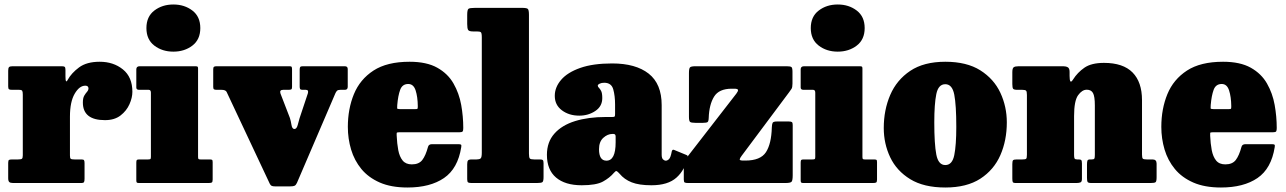

<svg xmlns="http://www.w3.org/2000/svg" viewBox="-20 -815 5727 855"><path d="M81.5 -393.5Q81.5 -406 79 -410.5Q76.5 -415 64.5 -415H34.5Q23.5 -415 20 -417.5Q16.5 -420 16.5 -430.5V-500Q16.5 -512 20.2 -516Q24 -520 35.5 -520H255.5Q265 -520 268.2 -517Q271.5 -514 271.5 -503.5V-475.5Q271.5 -440 281.5 -459.5Q298 -489.5 332 -514.8Q366 -540 424 -540Q485 -540 527.2 -506Q569.5 -472 569.5 -406Q569.5 -380 556.5 -350.8Q543.5 -321.5 516.8 -300.8Q490 -280 447.5 -280Q349 -280 349 -358.5Q349 -378.5 355.2 -389Q361.5 -399.5 367.8 -406.5Q374 -413.5 374 -422Q374 -426 370.8 -429.8Q367.5 -433.5 360 -433.5Q333.5 -433.5 312.5 -397.5Q291.5 -361.5 291.5 -295.5V-122.5Q291.5 -110.5 295.2 -107.8Q299 -105 311.5 -105H342.5Q351.5 -105 354 -101.8Q356.5 -98.5 356.5 -88.5V-20Q356.5 -8.5 354.2 -4.2Q352 0 340.5 0H38.5Q26 0 21.2 -4.5Q16.5 -9 16.5 -21.5V-90Q16.5 -101 20.5 -103Q24.5 -105 35.5 -105H60.5Q73 -105 77.2 -107.8Q81.5 -110.5 81.5 -123Z M632 -690Q632 -741 667.2 -768Q702.5 -795 752 -795Q801.5 -795 836.8 -768Q872 -741 872 -690Q872 -639 836.8 -612Q801.5 -585 752 -585Q702.5 -585 667.2 -612Q632 -639 632 -690ZM642.5 -415H600Q587 -415 587 -425V-506Q587 -520 602 -520H849.5Q856.5 -520 859.2 -518.5Q862 -517 862 -510V-117.5Q862 -110 863.5 -107.5Q865 -105 872.5 -105H913Q921.5 -105 924.2 -103.2Q927 -101.5 927 -93V-15.5Q927 -4.5 923 -2.2Q919 0 908 0H599Q591.5 0 589.2 -2.2Q587 -4.5 587 -12.5V-90.5Q587 -100 589.2 -102.5Q591.5 -105 600.5 -105H639Q646.5 -105 649.2 -106.5Q652 -108 652 -116V-402Q652 -415 642.5 -415Z M1314 -288.5 1351 -399.5Q1355.5 -415 1342 -415H1326.5Q1318.5 -415 1316.5 -418.8Q1314.5 -422.5 1314.5 -429.5V-505Q1314.5 -514 1317.2 -517Q1320 -520 1328.5 -520H1515.5Q1528.5 -520 1528.5 -507.5V-428.5Q1528.5 -415 1515.5 -415H1495.5Q1485 -415 1480.8 -410.8Q1476.5 -406.5 1473.5 -399.5L1302.5 -1Q1298 9 1292.2 12Q1286.5 15 1271.5 15H1205.5Q1194.5 15 1189.5 12.5Q1184.5 10 1181 2.5L989 -406Q984 -415 966.5 -415H945.5Q936.5 -415 933 -417.2Q929.5 -419.5 929.5 -428V-506Q929.5 -514.5 932.5 -517.2Q935.5 -520 943.5 -520H1270.5Q1277.5 -520 1279 -516.5Q1280.5 -513 1280.5 -505.5V-427.5Q1280.5 -419 1277 -417Q1273.5 -415 1264.5 -415H1241Q1223.5 -415 1229 -398.5L1271 -289.5Q1275 -277 1278 -258.8Q1281 -240.5 1291 -240.5Q1301 -240.5 1305.8 -258.5Q1310.5 -276.5 1314 -288.5Z M1529 -250Q1529 -330 1556 -395.8Q1583 -461.5 1643.2 -500.8Q1703.5 -540 1804 -540Q1880 -540 1927.2 -513.5Q1974.5 -487 1999.5 -443.2Q2024.5 -399.5 2033.8 -347.8Q2043 -296 2043 -245Q2043 -233.5 2040.2 -229.8Q2037.5 -226 2026 -226H1758Q1747.5 -226 1746.8 -223.2Q1746 -220.5 1746.5 -211Q1748 -175.5 1753.5 -146.5Q1759 -117.5 1773 -100.2Q1787 -83 1814 -83Q1845.5 -83 1860.5 -102.5Q1875.5 -122 1886 -161Q1889 -173 1904 -173H2020Q2030.5 -173 2033 -170.8Q2035.5 -168.5 2034 -160Q2019 -64.5 1957.2 -22.2Q1895.5 20 1794.5 20Q1722 20 1671.2 -2.2Q1620.5 -24.5 1589.2 -62.5Q1558 -100.5 1543.5 -149Q1529 -197.5 1529 -250ZM1762 -329H1827.5Q1838 -329 1839.2 -330.8Q1840.5 -332.5 1840.5 -342.5Q1840 -384 1830.8 -412.5Q1821.5 -441 1798 -441Q1771.5 -441 1762 -415Q1752.5 -389 1749 -347.5Q1748 -336.5 1748.5 -332.8Q1749 -329 1762 -329Z M2103.5 -675H2086.5Q2069 -675 2064.8 -681.5Q2060.5 -688 2060.5 -708V-748Q2060.5 -771.5 2066.2 -775.8Q2072 -780 2096 -780H2304Q2325 -780 2330.2 -775.5Q2335.5 -771 2335.5 -749V-131Q2335.5 -113.5 2339.5 -109.2Q2343.5 -105 2358.5 -105H2384Q2394 -105 2397.2 -102Q2400.5 -99 2400.5 -88V-27Q2400.5 -8 2395.5 -4Q2390.5 0 2371 0H2081Q2069 0 2064.8 -2.5Q2060.5 -5 2060.5 -17V-83Q2060.5 -96 2064.2 -100.5Q2068 -105 2081.5 -105H2102.5Q2115 -105 2120.2 -109.5Q2125.5 -114 2125.5 -135V-649Q2125.5 -668 2121.2 -671.5Q2117 -675 2103.5 -675Z M2415.5 -125.5Q2415.5 -182.5 2448.8 -220Q2482 -257.5 2541 -275.8Q2600 -294 2677 -294H2706Q2715 -294 2717 -296Q2719 -298 2719 -307V-349.5Q2719 -388.5 2710.8 -417.5Q2702.5 -446.5 2670.5 -446.5Q2659 -446.5 2650.5 -442.5Q2642 -438.5 2642 -434Q2642 -428.5 2647 -424Q2652 -419.5 2657 -409.8Q2662 -400 2662 -378Q2662 -341.5 2631 -320.8Q2600 -300 2559.5 -300Q2514 -300 2482.2 -323.8Q2450.5 -347.5 2450.5 -388Q2450.5 -426.5 2478.8 -459.5Q2507 -492.5 2563.8 -512.5Q2620.5 -532.5 2706 -532.5Q2811 -532.5 2868.8 -487Q2926.5 -441.5 2926.5 -347V-126Q2926.5 -111 2932.5 -105.2Q2938.5 -99.5 2945 -99.5Q2952 -99.5 2959.2 -106.5Q2966.5 -113.5 2971.5 -141Q2974.5 -151.5 2983 -147L3037.5 -124.5Q3042 -123 3042 -120.2Q3042 -117.5 3040.5 -112.5Q3030.5 -58.5 2992.5 -24.2Q2954.5 10 2881 10H2880.5Q2826 10 2793 -3Q2760 -16 2739 -41.5Q2729.5 -52 2725.5 -53.2Q2721.5 -54.5 2714 -45.5Q2695 -23 2665 -6.5Q2635 10 2570.5 10Q2496.5 10 2456 -24.5Q2415.5 -59 2415.5 -125.5ZM2647.5 -150.5Q2647.5 -99.5 2680.5 -99.5Q2721.5 -99.5 2721.5 -181V-207Q2721.5 -218.5 2712 -218.5H2707Q2685.5 -218.5 2666.5 -201.2Q2647.5 -184 2647.5 -150.5Z M3238.5 -420Q3181.5 -420 3159.8 -384.5Q3138 -349 3136 -290Q3135.5 -275 3131 -271.5Q3126.5 -268 3110.5 -268H3076Q3058.5 -268 3053.2 -272Q3048 -276 3048 -294.5V-490Q3048 -509.5 3052.5 -514.8Q3057 -520 3077 -520H3484Q3500 -520 3504.5 -516.2Q3509 -512.5 3509 -495.5V-442.5Q3509 -425.5 3504.5 -419Q3500 -412.5 3493.5 -403.5L3282.5 -121Q3275 -111 3274 -105.5Q3273 -100 3290 -100H3299Q3366.5 -100 3390.8 -137.2Q3415 -174.5 3417 -247Q3417.5 -261.5 3420.5 -267.8Q3423.5 -274 3439.5 -274H3493Q3503 -274 3506.5 -271.2Q3510 -268.5 3510 -258.5V-35Q3510 -12 3505.2 -6Q3500.5 0 3477 0H3045Q3033.5 0 3029.2 -2.2Q3025 -4.5 3025 -16V-75.5Q3025 -91.5 3029 -99Q3033 -106.5 3040 -115.5L3259 -398Q3267 -408.5 3266.5 -414.2Q3266 -420 3249.5 -420Z M3590.5 -690Q3590.5 -741 3625.8 -768Q3661 -795 3710.5 -795Q3760 -795 3795.2 -768Q3830.5 -741 3830.5 -690Q3830.5 -639 3795.2 -612Q3760 -585 3710.5 -585Q3661 -585 3625.8 -612Q3590.5 -639 3590.5 -690ZM3601 -415H3558.5Q3545.5 -415 3545.5 -425V-506Q3545.5 -520 3560.5 -520H3808Q3815 -520 3817.8 -518.5Q3820.5 -517 3820.5 -510V-117.5Q3820.5 -110 3822 -107.5Q3823.5 -105 3831 -105H3871.5Q3880 -105 3882.8 -103.2Q3885.5 -101.5 3885.5 -93V-15.5Q3885.5 -4.5 3881.5 -2.2Q3877.5 0 3866.5 0H3557.5Q3550 0 3547.8 -2.2Q3545.5 -4.5 3545.5 -12.5V-90.5Q3545.5 -100 3547.8 -102.5Q3550 -105 3559 -105H3597.5Q3605 -105 3607.8 -106.5Q3610.5 -108 3610.5 -116V-402Q3610.5 -415 3601 -415Z M3915.5 -245Q3915.5 -325 3944.2 -392Q3973 -459 4033.5 -499.5Q4094 -540 4189.5 -540Q4285 -540 4345.5 -501.8Q4406 -463.5 4434.8 -401.8Q4463.5 -340 4463.5 -270Q4463.5 -190 4434.8 -124.2Q4406 -58.5 4345.5 -19.2Q4285 20 4189.5 20Q4094 20 4033.5 -17Q3973 -54 3944.2 -114.5Q3915.5 -175 3915.5 -245ZM4140.5 -270Q4140.5 -173.5 4149.5 -126.8Q4158.5 -80 4189.5 -80Q4220.5 -80 4229.5 -124.2Q4238.5 -168.5 4238.5 -250Q4238.5 -347 4229.5 -393.5Q4220.5 -440 4189.5 -440Q4158.5 -440 4149.5 -396Q4140.5 -352 4140.5 -270Z M4532.5 -415H4510.5Q4495.5 -415 4491.8 -419.5Q4488 -424 4488 -440.5V-493.5Q4488 -511 4494.2 -515.5Q4500.5 -520 4516 -520H4715Q4726.5 -520 4734.8 -515.5Q4743 -511 4743 -495V-477Q4743 -458.5 4746.5 -453Q4750 -447.5 4758.5 -461Q4778 -492 4809 -513.5Q4840 -535 4896 -535Q4981.5 -535 5023.5 -492.2Q5065.5 -449.5 5065.5 -369V-126.5Q5065.5 -111.5 5069.5 -108.2Q5073.5 -105 5087 -105H5112.5Q5130.5 -105 5130.5 -86.5V-26Q5130.5 -7.5 5126 -3.8Q5121.5 0 5104 0H4840.5Q4826.5 0 4823.5 -4.5Q4820.5 -9 4820.5 -23V-82Q4820.5 -92.5 4822.2 -98.8Q4824 -105 4834 -105H4841Q4850.5 -105 4853 -108.2Q4855.5 -111.5 4855.5 -124.5V-345.5Q4855.5 -386 4847.2 -400.8Q4839 -415.5 4819.5 -415.5Q4798.5 -415.5 4780.8 -390.8Q4763 -366 4763 -298V-124.5Q4763 -113.5 4765.2 -109.2Q4767.5 -105 4776.5 -105H4783Q4792 -105 4795 -102Q4798 -99 4798 -86.5V-18.5Q4798 -5.5 4791.5 -2.8Q4785 0 4773 0H4504Q4492 0 4490 -4.2Q4488 -8.5 4488 -20.5V-84Q4488 -97.5 4491.2 -101.2Q4494.5 -105 4508 -105H4533Q4545.5 -105 4549.2 -107.8Q4553 -110.5 4553 -126V-392Q4553 -407.5 4549.2 -411.2Q4545.5 -415 4532.5 -415Z M5151.5 -250Q5151.5 -330 5178.5 -395.8Q5205.5 -461.5 5265.8 -500.8Q5326 -540 5426.5 -540Q5502.5 -540 5549.8 -513.5Q5597 -487 5622 -443.2Q5647 -399.5 5656.2 -347.8Q5665.5 -296 5665.5 -245Q5665.5 -233.5 5662.8 -229.8Q5660 -226 5648.5 -226H5380.5Q5370 -226 5369.2 -223.2Q5368.5 -220.5 5369 -211Q5370.5 -175.5 5376 -146.5Q5381.5 -117.5 5395.5 -100.2Q5409.5 -83 5436.5 -83Q5468 -83 5483 -102.5Q5498 -122 5508.5 -161Q5511.5 -173 5526.5 -173H5642.5Q5653 -173 5655.5 -170.8Q5658 -168.5 5656.5 -160Q5641.5 -64.5 5579.8 -22.2Q5518 20 5417 20Q5344.5 20 5293.8 -2.2Q5243 -24.5 5211.8 -62.5Q5180.5 -100.5 5166 -149Q5151.5 -197.5 5151.5 -250ZM5384.5 -329H5450Q5460.5 -329 5461.8 -330.8Q5463 -332.5 5463 -342.5Q5462.5 -384 5453.2 -412.5Q5444 -441 5420.5 -441Q5394 -441 5384.5 -415Q5375 -389 5371.5 -347.5Q5370.5 -336.5 5371 -332.8Q5371.5 -329 5384.5 -329Z"/></svg>

Font: Besley* Narrow Fatface
Style: Regular
Weight: 900
Width: 4
Designer: Owen Earl
Foundry: indestructible type*
Version: Version 3.000; ttfautohint (v1.8.3)